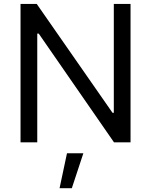

<svg xmlns="http://www.w3.org/2000/svg" viewBox="-20 -748 794 1009"><path d="M666 -727.5V0H579.1L183.6 -571.3H175.8V0H87.9V-727.5H172.9L571.3 -155.3H578.1V-727.5ZM293 241.2 332 57.6H418L357.4 241.2Z"/></svg>

Font: Inter
Style: Regular
Weight: 400
Designer: Rasmus Andersson
Foundry: rsms
Version: Version 4.000;git-8c9346024